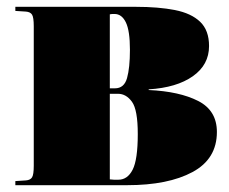

<svg xmlns="http://www.w3.org/2000/svg" viewBox="-20 -543 671 563"><path d="M25 0V-12L56 -14Q69 -15 74 -23Q79 -31 79 -57V-466Q79 -492 74 -500Q69 -508 56 -509L25 -511V-523H378Q445 -523 493 -513.5Q541 -504 567 -479Q593 -454 593 -408Q593 -353 545.5 -319.5Q498 -286 416 -281V-279Q506 -275 561 -247Q616 -219 616 -156Q616 -77 544.5 -38.5Q473 0 353 0ZM302 -284H317Q344 -284 352.5 -314Q361 -344 361 -397Q361 -453 349 -477.5Q337 -502 316 -502Q312 -502 309 -502Q306 -502 302 -501ZM327 -16Q354 -16 369 -45.5Q384 -75 384 -150Q384 -221 367 -244.5Q350 -268 326 -268H302V-17Q309 -16 314.5 -16Q320 -16 327 -16Z"/></svg>

Font: Literata 72pt Black
Style: Regular
Weight: 900
Designer: Latin by Veronika Burian and Jose Scaglione. Greek by Irene Vlachou. Cyrillic by Vera Evstafieva.
Foundry: TypeTogether
Version: Version 3.002